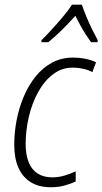

<svg xmlns="http://www.w3.org/2000/svg" viewBox="-20 -785 435 815"><path d="M195.8 9.8Q146 9.8 111.3 -11.2Q76.7 -32.2 58.6 -72.3Q40.5 -112.3 40.5 -170.9Q40.5 -222.2 50.5 -274.7Q60.5 -327.1 80.8 -375Q101.1 -422.9 130.9 -460Q160.6 -497.1 200.4 -518.8Q240.2 -540.5 289.1 -540.5Q316.9 -540.5 342.5 -535.4Q368.2 -530.3 387.7 -520.5L372.1 -479Q354.5 -488.3 332.5 -493.2Q310.5 -498 288.6 -498Q242.2 -498 204.8 -469.5Q167.5 -440.9 141.6 -393.6Q115.7 -346.2 102.3 -288.8Q88.9 -231.4 88.9 -173.3Q88.9 -128.4 101.6 -96.7Q114.3 -64.9 139.6 -48.6Q165 -32.2 201.7 -32.2Q228 -32.2 252.4 -39.3Q276.9 -46.4 301.3 -57.6V-14.6Q280.8 -4.9 254.4 2.4Q228 9.8 195.8 9.8ZM155.8 -606 156.2 -614.3Q176.8 -634.8 200.9 -661.1Q225.1 -687.5 248 -714.8Q271 -742.2 285.6 -765.1H327.6Q334.5 -744.1 345.9 -716.1Q357.4 -688 371.1 -660.4Q384.8 -632.8 395 -614.3L394 -606H366.7Q355.5 -621.1 343.5 -639.6Q331.5 -658.2 320.6 -678.2Q309.6 -698.2 299.8 -717.8Q273.9 -689 244.4 -659.4Q214.8 -629.9 185.1 -606Z"/></svg>

Font: Open Sans SemiCondensed Light
Style: Italic
Weight: 300
Width: 4
Italic angle: -12°
Designer: Monotype Design Team
Foundry: Monotype Imaging Inc.
Version: Version 3.000